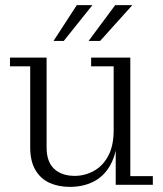

<svg xmlns="http://www.w3.org/2000/svg" viewBox="-20 -722 635 750"><path d="M253 8Q208 8 173 -8Q138 -24 118 -58.5Q98 -93 98 -146V-463H19V-497H162V-146Q162 -90 191.5 -62.5Q221 -35 272 -35Q311 -35 346 -54Q381 -73 402.5 -112.5Q424 -152 424 -214H440Q440 -137 416.5 -88Q393 -39 351 -15.5Q309 8 253 8ZM432 0V-170L424 -168V-463H336V-497H489V-34H577V0ZM326 -562 430 -702H497L371 -562ZM189 -562 280 -702H341L229 -562Z"/></svg>

Font: Montagu Slab 144pt Light
Style: Regular
Weight: 300
Designer: Florian Karsten
Foundry: Florian Karsten
Version: Version 1.000